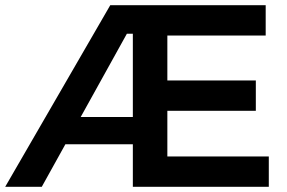

<svg xmlns="http://www.w3.org/2000/svg" viewBox="-21 -720 1106 740"><path d="M624 -117H1015V0H491V-164H231L140 0H-1L404 -700H1003V-583H624V-410H965V-293H624ZM290 -269H491V-590H468Z"/></svg>

Font: Gontserrat Medium
Style: Regular
Weight: 500
Designer: Julieta Ulanovsky
Foundry: Julieta Ulanovsky
Version: Version 6.001